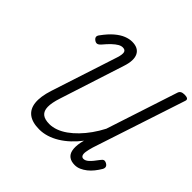

<svg xmlns="http://www.w3.org/2000/svg" viewBox="-233 -1257 1529 1529"><g transform="rotate(45 532.0 -492.5)"><path d="M400 16Q322 16 278.5 -16.5Q235 -49 228 -112.5Q221 -176 251 -269L434 -831Q448 -875 442.5 -896Q437 -917 409 -917Q391 -917 371 -905.5Q351 -894 326.5 -871Q302 -848 273 -813Q257 -795 243.5 -792.5Q230 -790 214 -802Q200 -813 198.5 -825.5Q197 -838 210 -854Q250 -909 288.5 -941.5Q327 -974 362.5 -988Q398 -1002 430 -1002Q500 -1002 524 -954Q548 -906 519 -819L343 -274Q320 -204 321 -159Q322 -114 348 -92.5Q374 -71 427 -71Q463 -71 501 -85Q539 -99 575.5 -125Q612 -151 647.5 -187.5Q683 -224 715 -269Q747 -314 774 -366L972 -971Q977 -985 989 -992Q1001 -999 1023 -999Q1046 -999 1056.5 -992Q1067 -985 1062 -969L804 -185Q792 -145 788.5 -119Q785 -93 792 -80Q799 -67 815 -67Q836 -67 858.5 -87.5Q881 -108 915 -155Q927 -172 938 -175.5Q949 -179 966 -170Q982 -161 985.5 -148Q989 -135 980 -119Q964 -92 944 -67Q924 -42 900.5 -23.5Q877 -5 852 6Q827 17 800 17Q761 17 736.5 -0.5Q712 -18 705 -53.5Q698 -89 708 -142Q710 -150 712 -158Q714 -166 716 -173Q683 -130 645.5 -95Q608 -60 567 -35Q526 -10 484 3Q442 16 400 16Z"/></g></svg>

Font: Playwrite SK
Style: Regular
Weight: 400
Designer: Veronika Burian, José Scaglione
Foundry: TypeTogether
Version: Version 1.002